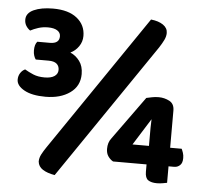

<svg xmlns="http://www.w3.org/2000/svg" viewBox="-48 -674 773 731"><g transform="rotate(5 338.5 -308.5)"><path d="M77 -493H125Q143 -493 152 -500Q161 -507 161 -521Q161 -535 148.5 -543Q136 -551 113 -551Q93 -551 76 -545.5Q59 -540 46 -533Q36 -540 30 -550Q24 -560 24 -573Q24 -598 52.5 -611Q81 -624 126 -624Q185 -624 217.5 -598Q250 -572 250 -530Q250 -508 237.5 -490Q225 -472 206 -463Q227 -454 241.5 -434.5Q256 -415 256 -385Q256 -339 219.5 -313Q183 -287 126 -287Q74 -287 44.5 -303.5Q15 -320 15 -343Q15 -357 22 -368Q29 -379 40 -384Q55 -375 73 -367.5Q91 -360 116 -360Q141 -360 154 -369Q167 -378 167 -393Q167 -408 157 -416.5Q147 -425 126 -425H77Q73 -430 70 -439Q67 -448 67 -459Q67 -482 77 -493ZM616 -277V-135H660Q663 -129 666 -120Q669 -111 669 -100Q669 -81 659.5 -72.5Q650 -64 638 -64H404Q393 -70 385 -81.5Q377 -93 377 -110Q377 -122 380 -132Q383 -142 390 -151L509 -316Q519 -318 530.5 -320.5Q542 -323 556 -323Q578 -323 597 -313Q616 -303 616 -277ZM535 -135V-179Q535 -189 535 -204.5Q535 -220 536 -237L472 -135ZM532 -36V-103H616V-1Q610 0 599.5 2Q589 4 577 4Q556 4 544 -4Q532 -12 532 -36ZM147 -96 501 -615Q530 -612 547.5 -600Q565 -588 565 -569Q565 -556 558.5 -542.5Q552 -529 541 -512L187 7Q158 2 141 -9Q124 -20 122 -39Q122 -53 129 -66.5Q136 -80 147 -96Z"/></g></svg>

Font: Baloo Bhaijaan 2
Style: Bold
Weight: 700
Designer: Sanskriti Dholi, Noopur Datye and Ek Type
Foundry: Ek Type
Version: Version 1.701